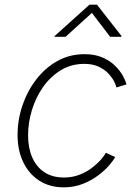

<svg xmlns="http://www.w3.org/2000/svg" viewBox="-20 -782 587 811"><path d="M249.5 9.3Q189.9 9.3 146.2 -18.8Q102.5 -46.9 78.4 -96.7Q54.2 -146.5 54.2 -211.9Q54.2 -275.4 74.7 -336.2Q95.2 -397 132.8 -446Q170.4 -495.1 222.2 -524.2Q273.9 -553.2 336.9 -553.2Q380.9 -553.2 413.1 -539.1Q445.3 -524.9 466.6 -503.7Q487.8 -482.4 499.5 -460.9Q511.2 -439.5 514.2 -425.3L471.7 -412.6Q470.2 -422.4 461.7 -438.7Q453.1 -455.1 437.3 -471.9Q421.4 -488.8 396.5 -500.5Q371.6 -512.2 335.9 -512.2Q281.2 -512.2 237.3 -485.6Q193.4 -459 162.4 -415Q131.3 -371.1 115 -317.6Q98.6 -264.2 98.6 -210Q98.6 -157.2 116.2 -116.9Q133.8 -76.7 167.7 -54.4Q201.7 -32.2 250 -32.2Q286.6 -32.2 317.1 -44.4Q347.7 -56.6 370.6 -74.7Q393.6 -92.8 408 -109.9Q422.4 -127 427.2 -136.7L466.3 -118.7Q459 -104 440.4 -82.8Q421.9 -61.5 393.8 -40.5Q365.7 -19.5 329.3 -5.1Q293 9.3 249.5 9.3ZM256.8 -626.5H210.4L210.9 -629.9L357.9 -762.2H389.6L493.2 -629.9L492.7 -626.5H445.3L368.2 -727.5Z"/></svg>

Font: Inter ExtraLight
Style: Italic
Weight: 250
Italic angle: -9.3988°
Designer: Rasmus Andersson
Foundry: rsms
Version: Version 4.001;git-66647c0bb